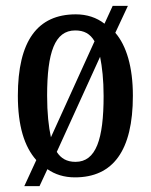

<svg xmlns="http://www.w3.org/2000/svg" viewBox="-20 -596 515 656"><path d="M104 -49 63 40H115L142 -18C168 0 199 10 236 10C366 10 434 -81 434 -269C434 -367 412 -440 374 -484L417 -576H365L337 -515C310 -536 277 -547 239 -547C108 -547 41 -456 41 -269C41 -166 63 -95 104 -49ZM303 -455 154 -127C146 -164 141 -210 141 -269C141 -417 167 -492 237 -492C267 -492 288 -481 303 -455ZM238 -43C208 -43 188 -55 174 -77L322 -402C329 -367 334 -323 334 -268C334 -120 308 -43 238 -43Z"/></svg>

Font: Noto Serif Sinhala ExtraCondensed Medium
Style: Regular
Weight: 500
Width: 2
Designer: Jelle Bosma - Monotype Design Team
Foundry: Monotype Imaging Inc.
Version: Version 2.007